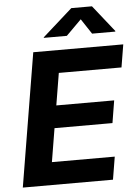

<svg xmlns="http://www.w3.org/2000/svg" viewBox="-62 -995 755 1043"><g transform="rotate(-5 315.5 -474.0)"><path d="M19.5 0 140.1 -727.5H630.9L610.4 -603.5H268.6L239.7 -428.7H555.2L535.2 -306.6H219.2L189 -124H531.7L511.2 0ZM329.6 -800.3H203.6L204.6 -803.7L366.7 -948.2H479.5L594.2 -803.7L593.8 -800.3H467.3L412.6 -883.3Z"/></g></svg>

Font: Inter 16pt
Style: Bold Italic
Weight: 700
Italic angle: -9.3988°
Version: Version 4.001;git-66647c0bb